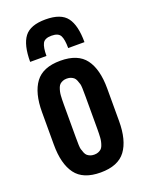

<svg xmlns="http://www.w3.org/2000/svg" viewBox="-162 -950 790 1038"><g transform="rotate(-20 233.0 -431.0)"><path d="M78.1 -683.6Q78.1 -781.2 112.3 -826.2Q146.5 -871.1 233.9 -871.1Q322.3 -871.1 356.4 -825.7Q390.6 -780.3 390.6 -683.6H296.9Q296.9 -733.4 285.2 -755.4Q273.4 -777.3 234.4 -777.3Q195.3 -777.3 183.6 -754.9Q171.9 -732.4 171.9 -683.6ZM283.7 -124Q292.5 -146.5 293.9 -168.5Q295.4 -190.4 295.4 -218.8V-406.2Q295.9 -464.8 292 -477.5Q288.1 -490.2 283.7 -501Q279.3 -511.7 272.5 -517.6Q265.6 -523.4 255.9 -527.3Q246.1 -531.2 232.9 -531.2Q219.7 -531.2 210 -527.3Q200.2 -523.4 193.4 -517.6Q186.5 -511.7 182.1 -501Q173.3 -478.5 171.9 -456.5Q170.4 -434.6 170.4 -406.2V-218.8Q169.9 -160.2 173.8 -147.5Q177.7 -134.8 182.1 -124Q186.5 -113.3 193.4 -107.4Q200.2 -101.6 210 -97.7Q219.7 -93.8 232.9 -93.8Q246.1 -93.8 255.9 -97.7Q265.6 -101.6 272.5 -107.4Q279.3 -113.3 283.7 -124ZM45.4 -218.8V-406.2Q45.4 -516.6 88.9 -575.2Q132.3 -633.8 232.9 -633.8Q333.5 -633.8 377 -575.2Q420.4 -516.6 420.4 -406.2V-218.8Q420.4 -108.4 377 -49.8Q333.5 8.8 232.9 8.8Q132.3 8.8 88.9 -49.8Q45.4 -108.4 45.4 -218.8Z"/></g></svg>

Font: Oswald-Regular
Style: Regular
Weight: 400
Designer: vernon adams
Foundry: vernon adams
Version: Version 2.002; ttfautohint (v0.92.18-e454-dirty) -l 8 -r 50 